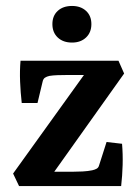

<svg xmlns="http://www.w3.org/2000/svg" viewBox="-20 -625 470 645"><path d="M272 -387 279 -373H203Q189 -373 173.5 -372.5Q158 -372 146 -370Q137 -368 131 -364Q125 -360 123 -350L106 -279H53Q49 -314 47.5 -351Q46 -388 49 -421H378L397 -378L153 -35L146 -48H221Q239 -48 257.5 -49Q276 -50 290 -53Q299 -55 305 -58.5Q311 -62 313 -70L338 -148L390 -142Q393 -107 392 -71Q391 -35 387 0H44L24 -42ZM287 -544Q287 -516 269 -499Q251 -482 222 -482Q192 -482 174 -499Q156 -516 156 -544Q156 -572 174 -588.5Q192 -605 222 -605Q251 -605 269 -588.5Q287 -572 287 -544Z"/></svg>

Font: Rasa SemiBold
Style: Regular
Weight: 600
Designer: Anna Giedrys (Yrsa+Rasa design), David Brezina (Yrsa art-direction, Rasa art-direction, design)
Foundry: Rosetta Type Foundry
Version: Version 2.004